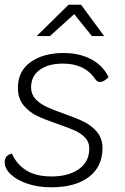

<svg xmlns="http://www.w3.org/2000/svg" viewBox="-24 -785 529 815"><path d="M-4 -96Q-4 -127 27 -133Q45 -89 86.5 -62.5Q128 -36 195 -36Q266 -36 310.5 -67Q355 -98 355 -155Q355 -182 337.5 -200.5Q320 -219 294.5 -230.5Q269 -242 223 -258Q167 -277 133.5 -293Q100 -309 76 -338Q52 -367 52 -412Q52 -483 106 -521.5Q160 -560 245 -560Q314 -560 364 -533Q414 -506 437 -457Q425 -446 416.5 -441.5Q408 -437 400 -437Q388 -437 379 -451Q335 -515 243 -515Q181 -515 144.5 -488.5Q108 -462 108 -414Q108 -385 126.5 -365Q145 -345 172.5 -332Q200 -319 246 -303Q300 -284 332.5 -268Q365 -252 388 -224.5Q411 -197 411 -156Q411 -78 353.5 -34Q296 10 194 10Q138 10 93 -5Q48 -20 22 -44.5Q-4 -69 -4 -96ZM267 -765H320L418 -632H366L291 -725L188 -632H132Z"/></svg>

Font: Krub Light
Style: Italic
Weight: 300
Italic angle: -8°
Designer: Ekaluck Peanpanawate
Foundry: Cadson Demak Co.,Ltd.
Version: Version 1.000; ttfautohint (v1.6)